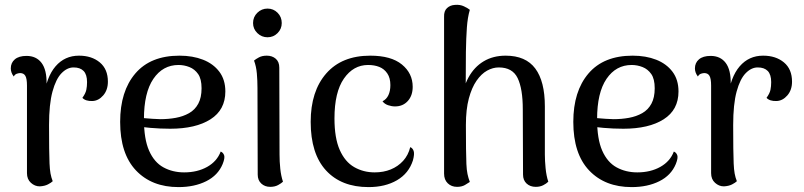

<svg xmlns="http://www.w3.org/2000/svg" viewBox="-20 -750 3277 783"><path d="M142 10Q122 10 106 -4.5Q90 -19 90 -44V-401Q90 -429 83.5 -440.5Q77 -452 62 -452Q57 -452 49 -449.5Q41 -447 36 -438Q24 -454 24 -471Q24 -494 40.5 -508Q57 -522 88 -522Q128 -522 149.5 -493.5Q171 -465 170 -407V-349L158 -351Q169 -436 206.5 -479.5Q244 -523 302 -523Q354 -523 387 -495.5Q420 -468 420 -417Q420 -383 401 -361Q382 -339 357 -338Q329 -337 316 -351Q329 -369 332 -383.5Q335 -398 335 -415Q335 -446 321 -460.5Q307 -475 280 -475Q254 -475 231 -451.5Q208 -428 194 -376.5Q180 -325 180 -240Q180 -183 180.5 -145.5Q181 -108 182 -83.5Q183 -59 186 -42.5Q189 -26 195 -11Q189 -5 175.5 2Q162 9 142 10Z M708 13Q599 13 534.5 -55Q470 -123 470 -253Q470 -378 532 -450.5Q594 -523 712 -523Q766 -523 808 -506.5Q850 -490 874.5 -457.5Q899 -425 899 -377Q899 -302 838.5 -263.5Q778 -225 674 -225Q633 -225 593.5 -228.5Q554 -232 512 -241L514 -275Q539 -271 570 -268Q601 -265 634 -264Q667 -264 697 -269.5Q727 -275 751 -288.5Q775 -302 788.5 -327Q802 -352 802 -390Q802 -428 788 -448Q774 -468 752.5 -476.5Q731 -485 708 -485Q644 -485 605.5 -428.5Q567 -372 567 -264Q567 -183 588 -135.5Q609 -88 646.5 -67.5Q684 -47 731 -47Q785 -47 825 -69.5Q865 -92 880 -132Q890 -128 894 -117Q898 -106 888 -81Q869 -35 821 -11Q773 13 708 13Z M1071 -598Q1047 -598 1029.5 -615Q1012 -632 1012 -656Q1012 -681 1029.5 -698Q1047 -715 1071 -715Q1095 -715 1112 -698Q1129 -681 1129 -656Q1129 -632 1112 -615Q1095 -598 1071 -598ZM1120 -120Q1120 -91 1123 -62Q1126 -33 1134 -9Q1128 -3 1114.5 4.5Q1101 12 1082 12Q1060 12 1045.5 -1.5Q1031 -15 1031 -38L1030 -391Q1030 -421 1027.5 -450Q1025 -479 1016 -503Q1023 -509 1036 -516Q1049 -523 1068 -523Q1090 -523 1104.5 -510.5Q1119 -498 1119 -474Z M1483 13Q1372 13 1309.5 -55Q1247 -123 1247 -253Q1247 -378 1310.5 -450.5Q1374 -523 1490 -523Q1575 -523 1619 -487Q1663 -451 1663 -396Q1663 -360 1643 -338Q1623 -316 1591 -316Q1577 -316 1562.5 -321Q1548 -326 1540 -337Q1556 -345 1564 -362Q1572 -379 1572 -403Q1572 -432 1559.5 -450.5Q1547 -469 1527 -477Q1507 -485 1481 -485Q1421 -485 1382.5 -429.5Q1344 -374 1344 -267Q1344 -187 1365.5 -138.5Q1387 -90 1424.5 -68.5Q1462 -47 1508 -47Q1544 -47 1573.5 -59Q1603 -71 1624 -94Q1645 -117 1653 -150Q1663 -146 1667 -134Q1671 -122 1664 -96Q1647 -43 1599 -15Q1551 13 1483 13Z M1844 12Q1821 12 1806 -2.5Q1791 -17 1791 -42V-681Q1790 -705 1803 -717Q1816 -729 1835 -730Q1856 -732 1872.5 -724Q1889 -716 1896 -710Q1887 -679 1884 -638Q1881 -597 1880 -538L1879 -352L1861 -331Q1867 -391 1890.5 -434Q1914 -477 1952.5 -500Q1991 -523 2042 -523Q2124 -523 2163 -470.5Q2202 -418 2202 -316V-120Q2202 -95 2205 -64Q2208 -33 2216 -9Q2208 -1 2195 5.5Q2182 12 2165 12Q2142 12 2127.5 -1.5Q2113 -15 2113 -38L2112 -304Q2112 -388 2091 -431.5Q2070 -475 2014 -475Q1990 -475 1966.5 -462Q1943 -449 1923.5 -421Q1904 -393 1892 -348.5Q1880 -304 1880 -240Q1880 -182 1880.5 -144Q1881 -106 1882 -81.5Q1883 -57 1886.5 -40.5Q1890 -24 1896 -8Q1889 -3 1876 4.5Q1863 12 1844 12Z M2556 13Q2447 13 2382.5 -55Q2318 -123 2318 -253Q2318 -378 2380 -450.5Q2442 -523 2560 -523Q2614 -523 2656 -506.5Q2698 -490 2722.5 -457.5Q2747 -425 2747 -377Q2747 -302 2686.5 -263.5Q2626 -225 2522 -225Q2481 -225 2441.5 -228.5Q2402 -232 2360 -241L2362 -275Q2387 -271 2418 -268Q2449 -265 2482 -264Q2515 -264 2545 -269.5Q2575 -275 2599 -288.5Q2623 -302 2636.5 -327Q2650 -352 2650 -390Q2650 -428 2636 -448Q2622 -468 2600.5 -476.5Q2579 -485 2556 -485Q2492 -485 2453.5 -428.5Q2415 -372 2415 -264Q2415 -183 2436 -135.5Q2457 -88 2494.5 -67.5Q2532 -47 2579 -47Q2633 -47 2673 -69.5Q2713 -92 2728 -132Q2738 -128 2742 -117Q2746 -106 2736 -81Q2717 -35 2669 -11Q2621 13 2556 13Z M2932 10Q2912 10 2896 -4.5Q2880 -19 2880 -44V-401Q2880 -429 2873.5 -440.5Q2867 -452 2852 -452Q2847 -452 2839 -449.5Q2831 -447 2826 -438Q2814 -454 2814 -471Q2814 -494 2830.5 -508Q2847 -522 2878 -522Q2918 -522 2939.5 -493.5Q2961 -465 2960 -407V-349L2948 -351Q2959 -436 2996.5 -479.5Q3034 -523 3092 -523Q3144 -523 3177 -495.5Q3210 -468 3210 -417Q3210 -383 3191 -361Q3172 -339 3147 -338Q3119 -337 3106 -351Q3119 -369 3122 -383.5Q3125 -398 3125 -415Q3125 -446 3111 -460.5Q3097 -475 3070 -475Q3044 -475 3021 -451.5Q2998 -428 2984 -376.5Q2970 -325 2970 -240Q2970 -183 2970.5 -145.5Q2971 -108 2972 -83.5Q2973 -59 2976 -42.5Q2979 -26 2985 -11Q2979 -5 2965.5 2Q2952 9 2932 10Z"/></svg>

Font: Arima Medium
Style: Regular
Weight: 500
Designer: Joana Correia and Natanael Gama
Foundry: NDISCOVER
Version: Version 1.101;gftools[0.9.23]